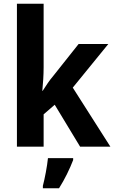

<svg xmlns="http://www.w3.org/2000/svg" viewBox="-20 -780 607 1021"><path d="M212 -423V-760H70V0H212V-172L271 -223L406 0H567L367 -314L556 -546H398L263 -376C243 -353 225 -325 207 -297H205C209 -338 212 -380 212 -423ZM369 71V61H235C231 103 218 171 208 208V221H294C325 172 351 118 369 71Z"/></svg>

Font: Noto Sans Arabic UI SmCn
Style: Bold
Weight: 700
Width: 4
Designer: Monotype Design Team, Nadine Chahine and Nizar Qandah
Foundry: Monotype Imaging Inc.
Version: Version 2.010